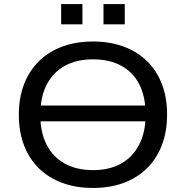

<svg xmlns="http://www.w3.org/2000/svg" viewBox="-20 -919 918 948"><path d="M134 -320V-398H752V-320ZM439 9Q355 9 287.5 -16Q220 -41 172 -88Q124 -135 98.5 -202Q73 -269 73 -352Q73 -436 98.5 -502.5Q124 -569 172 -616.5Q220 -664 287.5 -689Q355 -714 439 -714Q523 -714 590.5 -689Q658 -664 706 -617Q754 -570 779.5 -503.5Q805 -437 805 -354Q805 -270 779.5 -203Q754 -136 706 -88.5Q658 -41 590.5 -16Q523 9 439 9ZM439 -79Q521 -79 578.5 -111.5Q636 -144 667.5 -205.5Q699 -267 699 -353Q699 -440 668.5 -501Q638 -562 579.5 -594Q521 -626 439 -626Q358 -626 300 -594Q242 -562 210.5 -501Q179 -440 179 -352Q179 -266 210 -205Q241 -144 299.5 -111.5Q358 -79 439 -79ZM491 -799V-899H596V-799ZM282 -799V-899H387V-799Z"/></svg>

Font: Nunito Sans 10pt SemiExpanded Medium
Style: Regular
Weight: 500
Width: 6
Designer: Vernon Adams
Foundry: Vernon Adams
Version: Version 3.101;gftools[0.9.27]